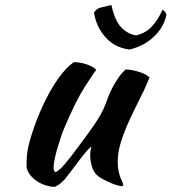

<svg xmlns="http://www.w3.org/2000/svg" viewBox="-20 -720 679 760"><path d="M369 -22Q350 -38 343.5 -62Q337 -86 337 -103Q337 -124 342 -139Q338 -139 324 -123Q310 -107 293.5 -85Q277 -63 261 -42Q245 -21 237 -11Q224 3 212.5 11Q201 19 194 20Q178 19 160.5 13.5Q143 8 127.5 -2Q112 -12 100.5 -26Q89 -40 85 -58Q85 -86 86.5 -104Q88 -122 93 -143Q102 -181 119.5 -229Q137 -277 160 -323.5Q183 -370 211.5 -410.5Q240 -451 272 -474Q281 -474 293 -472.5Q305 -471 317.5 -467Q330 -463 341.5 -457.5Q353 -452 361 -443Q352 -433 315.5 -376Q279 -319 234 -212Q229 -201 222 -180Q215 -159 208 -136Q201 -113 196.5 -91Q192 -69 192 -56Q192 -48 194.5 -44Q197 -40 199 -38Q214 -44 237 -71Q260 -98 301 -154Q311 -168 324.5 -186Q338 -204 352 -224.5Q366 -245 378.5 -267Q391 -289 399 -311Q403 -323 409.5 -339.5Q416 -356 425.5 -374Q435 -392 447.5 -410.5Q460 -429 477 -445Q490 -445 505 -442Q520 -439 533.5 -434.5Q547 -430 557 -424.5Q567 -419 572 -413Q554 -369 532 -326Q510 -283 491 -241.5Q472 -200 459 -159Q446 -118 446 -79Q446 -58 449.5 -42.5Q453 -27 457 -16.5Q461 -6 464.5 1Q468 8 468 13Q468 14 466 16Q465 17 464 17Q457 17 446 14Q435 11 421.5 5.5Q408 0 394.5 -7Q381 -14 369 -22ZM493 -524Q473 -526 451 -534.5Q429 -543 409.5 -560.5Q390 -578 374.5 -604.5Q359 -631 352 -669Q360 -686 381.5 -691Q403 -696 421 -700Q435 -636 461.5 -610Q488 -584 519 -580Q557 -589 581.5 -615.5Q606 -642 623 -681Q633 -678 639 -662Q629 -613 590 -575.5Q551 -538 493 -524Z"/></svg>

Font: Kaushan Script
Style: Regular
Weight: 400
Designer: Pablo Impallari
Foundry: Pablo Impallari
Version: Version 1.002